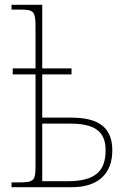

<svg xmlns="http://www.w3.org/2000/svg" viewBox="-20 -780 545 800"><path d="M28 0H279C389 0 448 -56 448 -154C448 -267 366 -290 273 -290H156V-470H278V-495H156V-760H28V-740H60C122 -740 128 -735 128 -663V-495H33V-470H128V-95C128 -25 124 -20 53 -20H28ZM262 -25H156V-265H271C374 -265 420 -233 420 -154C420 -67 377 -25 262 -25Z"/></svg>

Font: Noto Serif SemiCondensed Thin
Style: Regular
Weight: 100
Width: 4
Designer: Monotype Design Team
Foundry: Monotype Imaging Inc.
Version: Version 2.015